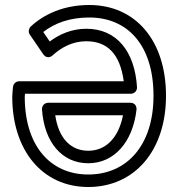

<svg xmlns="http://www.w3.org/2000/svg" viewBox="-20 -711 708 768"><path d="M501 -300H173C160 -300 147 -290 148 -273C157 -142 228 -58 333 -58C437 -58 511 -143 526 -272C527 -282 523 -300 501 -300ZM472 -250C453 -154 399 -108 333 -108C267 -108 215 -153 201 -250ZM179 -545 153 -583C198 -618 258 -641 337 -641C490 -641 594 -531 594 -328C594 -127 485 -13 333 -13C182 -13 79 -127 79 -324C79 -327 80 -333 80 -336H503C516 -336 529 -346 528 -363C519 -504 448 -596 325 -596C266 -596 216 -573 179 -545ZM153 -494C166 -475 184 -483 191 -490C225 -521 270 -546 325 -546C409 -546 460 -496 475 -386H57C44 -386 33 -376 32 -363C31 -351 29 -338 29 -324C29 -109 150 37 333 37C517 37 644 -107 644 -328C644 -549 522 -691 337 -691C236 -691 157 -655 103 -605C95 -597 92 -583 99 -573Z"/></svg>

Font: Falling Sky
Style: Ou
Weight: 400
Designer: Paul D. Hunt
Foundry: Adobe Systems Incorporated
Version: Version 1.02